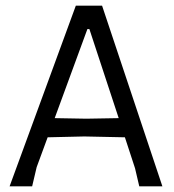

<svg xmlns="http://www.w3.org/2000/svg" viewBox="-20 -661 618 681"><path d="M556 0H474L459 -64L423 -174L279 -177L149 -174L110 -68L94 0H14L249 -641H342ZM401 -242 297 -558H290L174 -242L286 -240Z"/></svg>

Font: Alegreya Sans
Style: Regular
Weight: 400
Designer: Juan Pablo del Peral
Foundry: Huerta Tipografica
Version: Version 2.008; ttfautohint (v1.6)